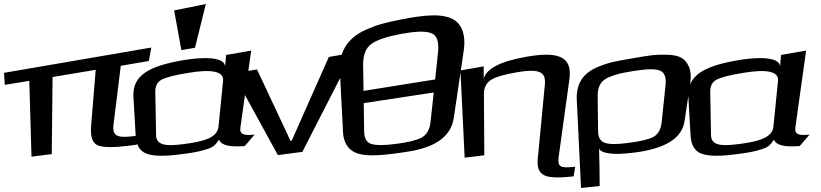

<svg xmlns="http://www.w3.org/2000/svg" viewBox="-148 -752 4093 957"><path d="M418 -133 454 -424 594 -448 606 -515 -128 -389 -124 -329 -2 -349 9 29 110 16 114 -368 329 -404 306 -123C302 -71 313 -40 338 -28C364 -17 414 -16 490 -25C498 -26 526 -30 534 -31L542 -76L533 -75C439 -63 410 -69 418 -133Z M1050 -114 1104 -500 979 -478 974 -420C973 -474 845 -466 765 -452C604 -424 511 -381 517 -270L528 -79C530 -30 548 0 580 13C612 26 667 28 745 18C795 12 834 6 861 -2C914 -16 922 -24 944 -56C954 -28 996 -18 1072 -24L1121 -81C1070 -76 1046 -81 1050 -114ZM769 -34C685 -23 631 -25 630 -78L626 -296C626 -323 636 -343 656 -354C677 -366 722 -378 792 -389C910 -409 968 -395 964 -350L941 -120C935 -63 860 -46 769 -34ZM824 -514 878 -732 720 -700 756 -502Z M1612 -489 1491 -468 1306 -51 1300 -50 1133 -406 1014 -386 1237 21 1359 5Z M2164 -504C2174 -573 2156 -627 2117 -652C2061 -688 1963 -677 1852 -655C1772 -639 1734 -630 1672 -602C1582 -561 1541 -491 1546 -397L1562 -89C1565 -43 1586 -10 1618 6C1663 29 1738 24 1822 13C1853 9 1879 5 1902 1C2018 -20 2100 -69 2114 -165ZM1998 -145C1994 -106 1979 -80 1953 -66C1928 -53 1885 -42 1827 -35C1769 -27 1728 -27 1704 -34C1680 -41 1667 -62 1667 -99L1665 -238L2014 -291ZM1662 -424C1661 -476 1674 -512 1702 -532C1729 -553 1779 -569 1851 -583C1922 -596 1972 -598 2001 -587C2030 -577 2041 -544 2035 -489L2021 -356L1664 -299Z M2637 27 2690 -356C2706 -471 2635 -497 2475 -469C2345 -446 2275 -409 2263 -359V-421L2147 -401L2168 34L2266 22L2264 -284C2264 -314 2275 -337 2298 -353C2321 -368 2367 -382 2436 -393C2467 -398 2492 -400 2511 -399C2557 -396 2572 -375 2568 -332L2532 44C2529 80 2538 106 2560 119C2582 133 2629 136 2701 128L2711 127L2719 79C2641 88 2630 79 2637 27Z M2838 -13C2841 -1 2857 8 2885 12C2913 17 2954 16 3010 9C3165 -10 3251 -61 3264 -148L3293 -341C3297 -372 3295 -398 3286 -419C3267 -460 3242 -477 3178 -479C3113 -481 3085 -475 3003 -461C2924 -447 2897 -444 2836 -420C2755 -388 2723 -332 2727 -253L2748 185L2841 175L2840 76C2840 60 2838 4 2838 -13ZM3150 -143C3146 -106 3132 -82 3108 -69C3084 -57 3043 -47 2985 -40C2929 -32 2890 -32 2867 -40C2845 -47 2833 -67 2833 -99L2831 -272C2830 -312 2843 -341 2868 -357C2893 -373 2938 -387 3003 -397C3069 -408 3115 -410 3139 -401C3164 -393 3174 -367 3169 -325Z M3816 -114 3870 -500 3745 -478 3740 -420C3739 -474 3611 -466 3531 -452C3370 -424 3277 -381 3283 -270L3294 -79C3296 -30 3314 0 3346 13C3378 26 3433 28 3511 18C3561 12 3600 6 3627 -2C3680 -16 3688 -24 3710 -56C3720 -28 3762 -18 3838 -24L3887 -81C3836 -76 3812 -81 3816 -114ZM3535 -34C3451 -23 3397 -25 3396 -78L3392 -296C3392 -323 3402 -343 3422 -354C3443 -366 3488 -378 3558 -389C3676 -409 3734 -395 3730 -350L3707 -120C3701 -63 3626 -46 3535 -34Z"/></svg>

Font: Gamestation Warped
Style: Regular
Weight: 400
Designer: Jonas Hecksher
Foundry: Jonas Hecksher, Playtypeª, e-types AS
Version: Version 1.003